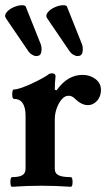

<svg xmlns="http://www.w3.org/2000/svg" viewBox="-23 -712 409 736"><path d="M23 4Q19 4 17.5 -5Q16 -14 17.5 -23.5Q19 -33 23 -33Q49 -33 62 -40Q75 -47 75 -66V-268Q75 -333 30 -333Q26 -333 24.5 -342Q23 -351 24.5 -360Q26 -369 30 -369Q41 -369 59.5 -375.5Q78 -382 98.5 -391.5Q119 -401 135.5 -410Q152 -419 159 -424Q167 -431 175 -431Q189 -431 190 -421Q187 -394 187 -368L194 -366Q236 -425 293 -425Q322 -425 343 -409Q364 -393 364 -367Q364 -342 349 -325.5Q334 -309 314 -309Q289 -309 264 -334Q253 -345 240 -345Q225 -345 213 -330.5Q201 -316 194 -295.5Q187 -275 187 -255V-66Q187 -47 202 -40Q217 -33 248 -33Q253 -33 254.5 -23.5Q256 -14 254.5 -5Q253 4 248 4Q220 2 192 1Q164 0 136 0Q108 0 80 1Q52 2 23 4ZM116 -497Q109 -497 99.5 -502.5Q90 -508 82 -521L-1 -643Q-7 -653 2 -664.5Q11 -676 28.5 -684Q46 -692 62 -692Q74 -692 76 -686L133 -543Q138 -530 135.5 -513.5Q133 -497 116 -497ZM274 -497Q267 -497 257.5 -502.5Q248 -508 240 -521L157 -643Q151 -653 160 -664.5Q169 -676 186.5 -684Q204 -692 220 -692Q232 -692 234 -686L291 -543Q296 -530 293.5 -513.5Q291 -497 274 -497Z"/></svg>

Font: Junicode
Style: Bold
Weight: 700
Designer: Peter S. Baker
Version: Version 2.100; ttfautohint (v1.8.4)